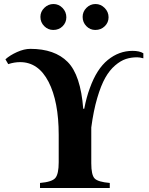

<svg xmlns="http://www.w3.org/2000/svg" viewBox="-20 -935 743 955"><path d="M520 -849Q520 -823 501 -804.5Q482 -786 454 -786Q428 -786 409.5 -805Q391 -824 391 -851Q391 -877 410 -896Q429 -915 455 -915Q481 -915 500.5 -895.5Q520 -876 520 -849ZM310 -849Q310 -823 291.5 -804.5Q273 -786 245 -786Q219 -786 200 -805Q181 -824 181 -851Q181 -877 200.5 -896Q220 -915 246 -915Q272 -915 291 -895.5Q310 -876 310 -849ZM693 -670V-645Q675 -650 662 -650Q632 -650 606 -641.5Q580 -633 552.5 -609.5Q525 -586 503.5 -548Q482 -510 463.5 -447Q445 -384 434 -301V-123Q434 -65 450.5 -47.5Q467 -30 526 -25V0H179V-25Q239 -30 255.5 -50Q272 -70 272 -128V-264Q272 -430 221.5 -528Q171 -626 80 -626Q51 -626 21 -616L7 -640Q29 -660 64.5 -676Q100 -692 131 -692Q252 -692 316.5 -627Q381 -562 394 -394H399Q410 -452 427 -497Q461 -592 516.5 -637Q572 -682 639 -682Q674 -682 693 -670Z"/></svg>

Font: STIX MathJax Alphabets
Style: Bold
Weight: 700
Designer: MicroPress Inc., with final additions and corrections provided by Coen Hoffman, Elsevier (retired)
Version: Version 1.1.1